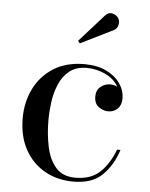

<svg xmlns="http://www.w3.org/2000/svg" viewBox="-51 -728 610 781"><g transform="rotate(5 254.0 -338.0)"><path d="M388.5 -618.5 255 -552.5 247 -562 346 -673Q360.5 -689.5 377.8 -684.8Q395 -680 402 -667.5Q409 -655 405 -639.8Q401 -624.5 388.5 -618.5ZM457.5 -135Q438 -72.5 396 -31.2Q354 10 278 10Q212.5 10 161 -18.8Q109.5 -47.5 79.8 -101.2Q50 -155 50 -230Q50 -295 76.8 -349.5Q103.5 -404 155.2 -437Q207 -470 282.5 -470Q333.5 -470 370.5 -452.2Q407.5 -434.5 427.5 -405.8Q447.5 -377 447.5 -344Q447.5 -317 432 -302Q416.5 -287 393.5 -287Q375 -287 355.8 -300Q336.5 -313 336.5 -343Q336.5 -369 353.8 -383Q371 -397 393.5 -397Q409.5 -397 422 -390Q404.5 -421.5 368 -438.5Q331.5 -455.5 293 -455.5Q249 -455.5 222 -434Q195 -412.5 180.2 -378Q165.5 -343.5 160.2 -304.5Q155 -265.5 155 -230Q155 -173 165.8 -121.8Q176.5 -70.5 204.5 -38.5Q232.5 -6.5 284.5 -6.5Q349 -6.5 386 -42.8Q423 -79 443.5 -135Z"/></g></svg>

Font: Bodoni Moda 16pt
Style: Regular
Weight: 400
Version: Version 2.3